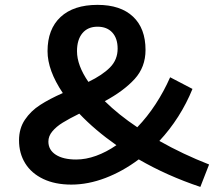

<svg xmlns="http://www.w3.org/2000/svg" viewBox="-20 -732 873 773"><path d="M786.6 20.5Q652.3 -24.4 538.6 -90.3Q474.1 -42 404.3 -15.4Q334.5 11.2 267.1 11.2Q201.7 11.2 154.1 -11.5Q106.4 -34.2 81.5 -74.5Q56.6 -114.7 56.6 -167Q56.6 -214.8 80.3 -250Q104 -285.2 141.4 -309.3Q178.7 -333.5 232.9 -357.4Q171.4 -448.7 171.4 -525.9Q171.4 -614.7 223.9 -663.6Q276.4 -712.4 372.6 -712.4Q465.3 -712.4 515.6 -665Q565.9 -617.7 565.9 -530.8Q565.9 -461.9 522 -413.8Q478 -365.7 401.9 -324.7Q457.5 -270 532.7 -219.7Q572.8 -261.2 606.4 -312.7Q640.1 -364.3 665 -420.9L754.9 -374Q731.4 -315.9 697.5 -262.7Q663.6 -209.5 621.6 -164.6Q716.8 -110.8 821.8 -69.8ZM335.9 -402.3Q392.6 -429.7 423.1 -460.7Q453.6 -491.7 453.6 -536.1Q453.6 -577.6 432.1 -601.1Q410.6 -624.5 372.6 -624.5Q333.5 -624.5 311.8 -598.4Q290 -572.3 290 -525.9Q290 -468.8 335.9 -402.3ZM448.7 -147.5Q362.3 -208 299.3 -274.4Q258.8 -254.4 232.7 -238.3Q206.5 -222.2 190.7 -203.1Q174.8 -184.1 174.8 -162.1Q174.8 -128.4 204.6 -109.1Q234.4 -89.8 286.6 -89.8Q325.7 -89.8 366.9 -104.7Q408.2 -119.6 448.7 -147.5Z"/></svg>

Font: Selawik Semibold
Style: Regular
Weight: 600
Designer: Aaron Bell
Foundry: Microsoft Corporation
Version: Version 1.01